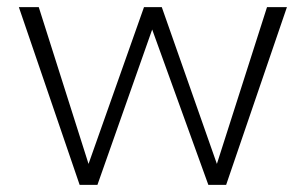

<svg xmlns="http://www.w3.org/2000/svg" viewBox="-20 -520 860 540"><path d="M787 -500 616 0H572H566L408 -437L254 0H209H204L33 -500H89L229 -59L385 -500H435L590 -59L731 -500Z"/></svg>

Font: Work Sans Light
Style: Regular
Weight: 300
Designer: Wei Huang
Foundry: Wei Huang
Version: Version 1.500